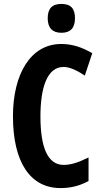

<svg xmlns="http://www.w3.org/2000/svg" viewBox="-20 -948 518 978"><path d="M293 -928C245 -928 223 -904 223 -855C223 -806 247 -781 293 -781C339 -781 362 -806 362 -855C362 -903 342 -928 293 -928ZM304 -607C335 -607 373 -589 412 -563L450 -677C400 -706 350 -724 292 -724C135 -724 46 -569 46 -356C46 -122 134 10 288 10C342 10 387 -2 431 -26V-146C382 -122 344 -108 304 -108C224 -108 186 -195 186 -355C186 -499 219 -607 304 -607Z"/></svg>

Font: Noto Sans Gurmukhi ExtraCondensed
Style: Bold
Weight: 700
Width: 2
Designer: Jelle Bosma - Monotype Design Team
Foundry: Monotype Imaging Inc.
Version: Version 2.004